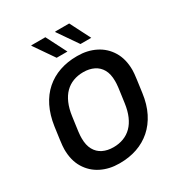

<svg xmlns="http://www.w3.org/2000/svg" viewBox="-207 -1036 1112 1187"><g transform="rotate(-30 349.0 -442.5)"><path d="M298 10Q228 10 171 -18.5Q114 -47 80.5 -102Q47 -157 47 -236Q47 -257 53 -301.5Q59 -346 65 -389Q76 -465 104.5 -522.5Q133 -580 177 -618.5Q221 -657 277.5 -676.5Q334 -696 400 -696H406Q476 -696 533 -667.5Q590 -639 623.5 -584Q657 -529 657 -450Q657 -429 651 -385Q645 -341 639 -297Q629 -221 600 -163.5Q571 -106 527 -67.5Q483 -29 426.5 -9.5Q370 10 304 10ZM318 -95Q357 -95 390 -107.5Q423 -120 448 -145Q473 -170 489.5 -208Q506 -246 513 -297Q518 -334 521.5 -358.5Q525 -383 527 -399Q529 -415 529.5 -425.5Q530 -436 530 -445Q530 -495 512 -527Q494 -559 461.5 -575Q429 -591 386 -591Q347 -591 314 -578.5Q281 -566 256 -541Q231 -516 214.5 -478Q198 -440 191 -389Q186 -352 182.5 -327.5Q179 -303 177 -287Q175 -271 174.5 -260.5Q174 -250 174 -241Q174 -192 192 -159.5Q210 -127 242.5 -111Q275 -95 318 -95ZM459 -750 361 -892 363 -895H462L536 -750ZM289 -750 191 -892 192 -895H292L366 -750Z"/></g></svg>

Font: Chivo Medium Medium
Style: Italic
Weight: 500
Italic angle: -8.05°
Version: Version 2.002